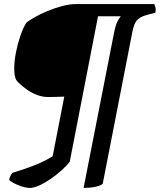

<svg xmlns="http://www.w3.org/2000/svg" viewBox="-20 -724 786 944"><path d="M128 200Q104 200 72.5 187.5Q41 175 25 161Q27 149 32 139.5Q37 130 40 126Q95 110 147.5 89.5Q200 69 239 44L296 -249Q274 -248 252.5 -247.5Q231 -247 216 -247Q189 -247 162.5 -257Q136 -267 114 -282.5Q92 -298 77.5 -311.5Q63 -325 59 -332Q55 -340 52.5 -353Q50 -366 50 -388Q50 -422 58 -464Q66 -506 79.5 -546Q93 -586 110 -613Q124 -624 151 -639.5Q178 -655 213 -669.5Q248 -684 285 -694Q322 -704 355 -704H739Q741 -698 744 -687.5Q747 -677 744 -662L697 -649Q668 -641 653 -624Q638 -607 630 -563L485 180Q475 189 449 194.5Q423 200 391 200L541 -564Q549 -603 558.5 -620.5Q568 -638 574 -644H462L323 71Q307 92 281 115Q255 138 226.5 157.5Q198 177 171.5 188.5Q145 200 128 200Z"/></svg>

Font: Texturina Medium 12pt
Style: Bold Italic
Weight: 700
Italic angle: -11°
Version: Version 1.002